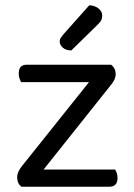

<svg xmlns="http://www.w3.org/2000/svg" viewBox="-20 -707 509 727"><path d="M61 0Q45 -13 45 -35Q45 -47 50 -57.5Q55 -68 63 -78L317 -396H60Q57 -401 54 -409.5Q51 -418 51 -429Q51 -462 81 -462H401Q418 -448 418 -426Q418 -406 399 -384L145 -65H416Q419 -60 422 -52Q425 -44 425 -33Q425 0 394 0ZM318 -687Q340 -686 353.5 -674.5Q367 -663 367 -649Q367 -635 361 -626.5Q355 -618 341 -605L250 -516Q230 -516 218 -526.5Q206 -537 206 -550Q206 -558 211 -565Q216 -572 221 -578Z"/></svg>

Font: Baloo Thambi 2
Style: Regular
Weight: 400
Designer: Aadarsh Rajan and Ek Type
Foundry: Ek Type
Version: Version 1.640;hotconv 1.0.111;makeotfexe 2.5.65597; ttfautoh